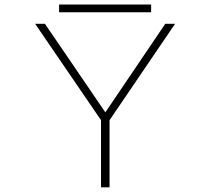

<svg xmlns="http://www.w3.org/2000/svg" viewBox="-20 -802 915 822"><path d="M412.5 0V-287.5L130.5 -700H172.5L431 -321L687.5 -700H729.5L449 -287.5V0ZM233 -749.5V-782.5H627V-749.5Z"/></svg>

Font: Trispace SemiExpanded Thin
Style: Regular
Weight: 100
Width: 6
Designer: Tyler Finck
Foundry: Etcetera Type Company
Version: Version 1.210; ttfautohint (v1.8.3)